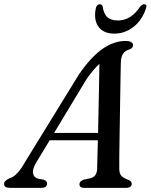

<svg xmlns="http://www.w3.org/2000/svg" viewBox="-48 -908 728 928"><path d="M127 -122.5Q108 -90.5 111.8 -70.2Q115.5 -50 135.5 -44.5L163 -39.5Q179.5 -33.5 179.5 -21Q179.5 0 151.5 0H0Q-28.5 0 -28.5 -19.5Q-28.5 -35 0 -47Q36 -57.5 74 -126.5L334 -549Q391 -632 446.5 -671Q502 -710 558 -710Q578 -710 586.5 -704.2Q595 -698.5 595 -689.5Q595 -675.5 577.5 -669Q558 -664 547.2 -648.8Q536.5 -633.5 536 -604.5Q535.5 -583 534.8 -542.5Q534 -502 533.2 -450.5Q532.5 -399 531.5 -344.2Q530.5 -289.5 529.8 -239Q529 -188.5 528.5 -149.8Q528 -111 528.5 -92.5Q528.5 -70 538 -58.8Q547.5 -47.5 573 -38.5Q588.5 -32 588.5 -20Q588.5 0 560.5 0H358Q336 0 336 -18Q336 -32 356.5 -39.5L390.5 -47Q420.5 -55 421.5 -93Q423 -136 425 -230H192ZM370.5 -526 213.5 -265.5H426Q427 -324.5 428.5 -387.2Q430 -450 431 -506Q432 -562 432.5 -599.5Q420.5 -588.5 405 -570.8Q389.5 -553 370.5 -526ZM521.5 -809Q585 -809 629 -875.5Q639.5 -887.5 648.5 -887.5Q665 -887.5 657.5 -867.5Q639.5 -811.5 597.8 -778.5Q556 -745.5 504.5 -745.5Q452.5 -745.5 428.2 -778.5Q404 -811.5 415 -867.5Q419 -887.5 435.5 -887.5Q444.5 -887.5 448.5 -875.5Q453.5 -840 471.5 -824.5Q489.5 -809 521.5 -809Z"/></svg>

Font: Fraunces 9pt
Style: Italic
Weight: 400
Italic angle: -16°
Version: Version 1.000;[b76b70a41]